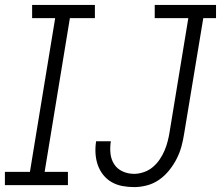

<svg xmlns="http://www.w3.org/2000/svg" viewBox="-21 -755 901 783"><path d="M-1 0V-54H101L204 -681H110V-735H366V-681H264L161 -54H256V0ZM526 8Q501 8 477.5 3.5Q454 -1 434 -12.5Q414 -24 399.5 -42.5Q385 -61 377.5 -83Q370 -105 368.5 -129.5Q367 -154 371 -179H431Q427 -154 429.5 -129.5Q432 -105 444.5 -85.5Q457 -66 479 -56Q501 -46 526 -46Q545 -46 565.5 -53Q586 -60 602 -73.5Q618 -87 630 -104.5Q642 -122 650 -141Q658 -160 663 -179.5Q668 -199 671 -219L747 -681H610V-735H860V-681H808L730 -210Q726 -184 719 -158Q712 -132 699.5 -107.5Q687 -83 669 -60.5Q651 -38 628 -22Q605 -6 578.5 1Q552 8 526 8Z"/></svg>

Font: Iosevka QP Light
Style: Italic
Weight: 300
Italic angle: -9°
Designer: Belleve Invis
Foundry: Belleve Invis
Version: Version 20.0.0; ttfautohint (v1.8.4)